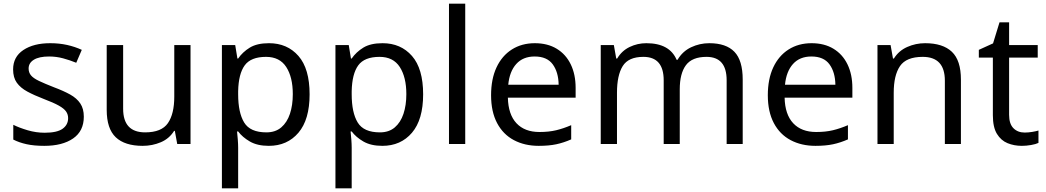

<svg xmlns="http://www.w3.org/2000/svg" viewBox="-20 -780 5667 1040"><path d="M434 -148Q434 -70 376 -30Q318 10 220 10Q164 10 123.5 1Q83 -8 52 -24V-104Q84 -88 129.5 -74.5Q175 -61 222 -61Q289 -61 319 -82.5Q349 -104 349 -140Q349 -160 338 -176Q327 -192 298.5 -208Q270 -224 217 -244Q165 -264 128 -284Q91 -304 71 -332Q51 -360 51 -404Q51 -472 106.5 -509Q162 -546 252 -546Q301 -546 343.5 -536.5Q386 -527 423 -510L393 -440Q359 -454 322 -464Q285 -474 246 -474Q192 -474 163.5 -456.5Q135 -439 135 -409Q135 -387 148 -371.5Q161 -356 191.5 -341.5Q222 -327 273 -307Q324 -288 360 -268Q396 -248 415 -219.5Q434 -191 434 -148Z M1012 -536V0H940L927 -71H923Q897 -29 851 -9.5Q805 10 753 10Q656 10 607 -36.5Q558 -83 558 -185V-536H647V-191Q647 -63 766 -63Q855 -63 889.5 -113Q924 -163 924 -257V-536Z M1437 -546Q1536 -546 1596.5 -477Q1657 -408 1657 -269Q1657 -132 1596.5 -61Q1536 10 1436 10Q1374 10 1333.5 -13.5Q1293 -37 1270 -68H1264Q1266 -51 1268 -25Q1270 1 1270 20V240H1182V-536H1254L1266 -463H1270Q1294 -498 1333 -522Q1372 -546 1437 -546ZM1421 -472Q1339 -472 1305.5 -426Q1272 -380 1270 -286V-269Q1270 -170 1302.5 -116.5Q1335 -63 1423 -63Q1472 -63 1503.5 -90Q1535 -117 1550.5 -163.5Q1566 -210 1566 -270Q1566 -362 1530.5 -417Q1495 -472 1421 -472Z M2052 -546Q2151 -546 2211.5 -477Q2272 -408 2272 -269Q2272 -132 2211.5 -61Q2151 10 2051 10Q1989 10 1948.5 -13.5Q1908 -37 1885 -68H1879Q1881 -51 1883 -25Q1885 1 1885 20V240H1797V-536H1869L1881 -463H1885Q1909 -498 1948 -522Q1987 -546 2052 -546ZM2036 -472Q1954 -472 1920.5 -426Q1887 -380 1885 -286V-269Q1885 -170 1917.5 -116.5Q1950 -63 2038 -63Q2087 -63 2118.5 -90Q2150 -117 2165.5 -163.5Q2181 -210 2181 -270Q2181 -362 2145.5 -417Q2110 -472 2036 -472Z M2500 0H2412V-760H2500Z M2877 -546Q2946 -546 2995.5 -516Q3045 -486 3071.5 -431.5Q3098 -377 3098 -304V-251H2731Q2733 -160 2777.5 -112.5Q2822 -65 2902 -65Q2953 -65 2992.5 -74.5Q3032 -84 3074 -102V-25Q3033 -7 2993 1.5Q2953 10 2898 10Q2822 10 2763.5 -21Q2705 -52 2672.5 -113.5Q2640 -175 2640 -264Q2640 -352 2669.5 -415Q2699 -478 2752.5 -512Q2806 -546 2877 -546ZM2876 -474Q2813 -474 2776.5 -433.5Q2740 -393 2733 -321H3006Q3005 -389 2974 -431.5Q2943 -474 2876 -474Z M3822 -546Q3913 -546 3958 -499.5Q4003 -453 4003 -349V0H3916V-345Q3916 -472 3807 -472Q3729 -472 3695.5 -427Q3662 -382 3662 -296V0H3575V-345Q3575 -472 3465 -472Q3384 -472 3353 -422Q3322 -372 3322 -278V0H3234V-536H3305L3318 -463H3323Q3348 -505 3390.5 -525.5Q3433 -546 3481 -546Q3607 -546 3645 -456H3650Q3677 -502 3723.5 -524Q3770 -546 3822 -546Z M4376 -546Q4445 -546 4494.5 -516Q4544 -486 4570.5 -431.5Q4597 -377 4597 -304V-251H4230Q4232 -160 4276.5 -112.5Q4321 -65 4401 -65Q4452 -65 4491.5 -74.5Q4531 -84 4573 -102V-25Q4532 -7 4492 1.5Q4452 10 4397 10Q4321 10 4262.5 -21Q4204 -52 4171.5 -113.5Q4139 -175 4139 -264Q4139 -352 4168.5 -415Q4198 -478 4251.5 -512Q4305 -546 4376 -546ZM4375 -474Q4312 -474 4275.5 -433.5Q4239 -393 4232 -321H4505Q4504 -389 4473 -431.5Q4442 -474 4375 -474Z M4991 -546Q5087 -546 5136 -499.5Q5185 -453 5185 -349V0H5098V-343Q5098 -472 4978 -472Q4889 -472 4855 -422Q4821 -372 4821 -278V0H4733V-536H4804L4817 -463H4822Q4848 -505 4894 -525.5Q4940 -546 4991 -546Z M5530 -62Q5550 -62 5571 -65.5Q5592 -69 5605 -73V-6Q5591 1 5565 5.5Q5539 10 5515 10Q5473 10 5437.5 -4.5Q5402 -19 5380 -55Q5358 -91 5358 -156V-468H5282V-510L5359 -545L5394 -659H5446V-536H5601V-468H5446V-158Q5446 -109 5469.5 -85.5Q5493 -62 5530 -62Z"/></svg>

Font: Noto Sans Test
Style: Regular
Weight: 400
Version: Version 1.002; ttfautohint (v1.8.4.7-5d5b)